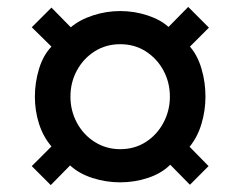

<svg xmlns="http://www.w3.org/2000/svg" viewBox="-20 -623 668 556"><path d="M127 -87 72 -142 129 -199Q105 -227 93 -264.5Q81 -302 81 -343Q81 -384 93 -423.5Q105 -463 129 -488L72 -544L129 -601L185 -544Q211 -566 249.5 -578.5Q288 -591 328 -591Q369 -591 407 -578.5Q445 -566 468 -545L525 -603L585 -543L530 -488Q552 -463 563.5 -424Q575 -385 575 -343Q575 -303 563.5 -264.5Q552 -226 529 -198L584 -142L530 -88L473 -146Q448 -121 409 -108Q370 -95 328 -95Q287 -95 248 -107.5Q209 -120 183 -144ZM328 -191Q370 -191 402.5 -212Q435 -233 453.5 -268Q472 -303 472 -343Q472 -384 453.5 -418.5Q435 -453 402.5 -474Q370 -495 328 -495Q287 -495 254.5 -474.5Q222 -454 203 -419.5Q184 -385 184 -343Q184 -302 203 -267Q222 -232 255 -211.5Q288 -191 328 -191Z"/></svg>

Font: Archivo SemiCondensed ExtraBold
Style: Italic
Weight: 800
Width: 4
Italic angle: -10°
Designer: Hector Gatti
Foundry: Omnibus-Type
Version: Version 2.001